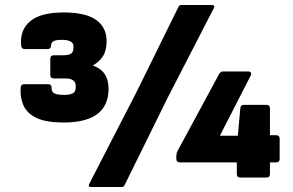

<svg xmlns="http://www.w3.org/2000/svg" viewBox="-20 -713 1176 771"><path d="M345 38Q333 38 338 26L527 -341L697 -686Q700 -693 709 -693H832Q837 -693 839.5 -689.5Q842 -686 839 -681L652 -318L480 31Q477 38 467 38ZM235 -221Q166 -221 127.5 -239Q89 -257 74.5 -289Q60 -321 63 -361Q64 -375 77 -375H173Q187 -375 187 -361Q187 -342 200.5 -337Q214 -332 238 -332Q260 -332 272 -338Q284 -344 284 -361V-368Q284 -398 243 -398H196Q182 -398 182 -412V-477Q182 -491 196 -491H231Q257 -491 266 -498Q275 -505 275 -521V-527Q275 -553 228 -553Q203 -553 194 -547Q185 -541 185 -530Q185 -516 171 -516H79Q66 -516 65 -530Q59 -593 101.5 -628Q144 -663 235 -663Q324 -663 366 -633Q408 -603 408 -548Q408 -510 393.5 -487.5Q379 -465 354 -451V-449Q416 -428 416 -357Q416 -221 235 -221ZM945 0Q931 0 931 -14V-61H702Q688 -61 688 -75V-85Q688 -97 692 -105L860 -416Q866 -426 875 -426H978Q985 -426 987.5 -421Q990 -416 987 -410L863 -168H935L945 -278Q946 -292 959 -292H1050Q1064 -292 1064 -278V-170H1089Q1103 -170 1103 -156V-75Q1103 -61 1089 -61H1064V-14Q1064 0 1050 0Z"/></svg>

Font: Sofia Sans Black
Style: Regular
Weight: 900
Designer: Botio Nikoltchev, Ani Petrova
Foundry: lettersoup
Version: Version 4.100; ttfautohint (v1.8.3)